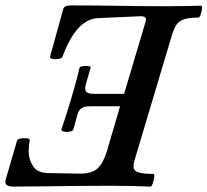

<svg xmlns="http://www.w3.org/2000/svg" viewBox="-49 -687 767 710"><path d="M2 3Q-29 3 -29 -13Q-29 -16 -28.5 -19Q-28 -22 -27 -26L14 -167Q16 -173 28 -175Q40 -177 51 -175.5Q62 -174 61 -168Q57 -149 57 -127Q57 -99 72.5 -73.5Q88 -48 128 -47L244 -45Q290 -44 311.5 -64Q333 -84 346 -127L395 -294H286Q264 -294 253.5 -287.5Q243 -281 238 -265L222 -208Q221 -203 210 -200.5Q199 -198 188.5 -200Q178 -202 178 -208Q187 -235 196 -263Q205 -291 214 -321Q222 -348 230 -377Q238 -406 245 -436Q247 -441 257.5 -442.5Q268 -444 278 -442.5Q288 -441 286 -436L268 -374Q263 -355 270 -347.5Q277 -340 299 -340H410L490 -609Q495 -627 471 -627L313 -620Q233 -616 182 -477Q181 -472 169 -469.5Q157 -467 146 -469Q135 -471 136 -477L185 -654Q188 -667 213 -667Q307 -667 388 -665.5Q469 -664 563 -664Q596 -664 628.5 -664.5Q661 -665 694 -666Q699 -666 698 -655Q697 -644 693 -633Q689 -622 684 -622Q648 -622 629.5 -615Q611 -608 602.5 -594Q594 -580 587 -558L449 -96Q444 -80 445 -68Q446 -56 462 -50Q478 -44 518 -44Q523 -44 521.5 -32.5Q520 -21 516 -9Q512 3 507 3Q435 0 365 0Q309 0 246 0.5Q183 1 120.5 2Q58 3 2 3Z"/></svg>

Font: Junicode
Style: Bold Italic
Weight: 700
Italic angle: -11°
Designer: Peter S. Baker
Version: Version 2.100; ttfautohint (v1.8.4)